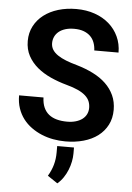

<svg xmlns="http://www.w3.org/2000/svg" viewBox="-62 -767 725 1055"><g transform="rotate(5 300.0 -239.5)"><path d="M433.1 -185.5Q433.1 -204.6 426.5 -221.2Q419.9 -237.8 404.1 -252.2Q388.2 -266.6 362.5 -278.6Q336.9 -290.5 298.8 -300.8Q252.4 -313.5 210.2 -332.5Q168 -351.6 135.7 -378.4Q103.5 -405.3 84.2 -440.9Q64.9 -476.6 64.9 -522.9Q64.9 -567.9 84 -604.5Q103 -641.1 136.7 -667Q170.4 -692.9 216.3 -706.8Q262.2 -720.7 315.9 -720.7Q371.6 -720.7 417.7 -704.6Q463.9 -688.5 497.1 -659.4Q530.3 -630.4 548.8 -590.3Q567.4 -550.3 567.4 -502.4H433.6Q432.6 -526.4 425 -546.4Q417.5 -566.4 402.6 -580.8Q387.7 -595.2 365.5 -603.3Q343.3 -611.3 313.5 -611.3Q286.1 -611.3 264.9 -604.7Q243.7 -598.1 229 -586.2Q214.4 -574.2 206.8 -557.9Q199.2 -541.5 199.2 -522.5Q199.2 -502.4 209.2 -486.3Q219.2 -470.2 238.3 -457.3Q257.3 -444.3 284.4 -433.6Q311.5 -422.9 345.7 -413.6Q394.5 -399.4 435.5 -378.9Q476.6 -358.4 506.1 -330.3Q535.6 -302.2 552 -266.4Q568.4 -230.5 568.4 -186.5Q568.4 -139.6 549.6 -103.3Q530.8 -66.9 497.6 -41.7Q464.4 -16.6 418.5 -3.7Q372.6 9.3 318.4 9.3Q284.7 9.3 251.2 3.2Q217.8 -2.9 187.3 -15.6Q156.7 -28.3 130.4 -47.4Q104 -66.4 84.7 -91.8Q65.4 -117.2 54.4 -149.4Q43.5 -181.6 43.5 -220.7H178.2Q179.2 -188.5 189.5 -165.5Q199.7 -142.6 218 -127.9Q236.3 -113.3 262 -106.4Q287.6 -99.6 318.4 -99.6Q345.7 -99.6 366.9 -106Q388.2 -112.3 402.8 -123.5Q417.5 -134.8 425.3 -150.6Q433.1 -166.5 433.1 -185.5ZM369.1 72.3Q369.1 93.3 364.5 116.5Q359.9 139.6 350.8 162.4Q341.8 185.1 327.9 205.8Q314 226.6 294.9 242.7L239.7 205.6Q258.3 174.8 267.3 142.8Q276.4 110.8 276.4 73.7V38.6H369.1Z"/></g></svg>

Font: Roboto Mono
Style: Bold
Weight: 700
Designer: Google
Version: Version 2.000985; 2015; ttfautohint (v1.3)